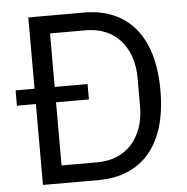

<svg xmlns="http://www.w3.org/2000/svg" viewBox="-51 -748 776 797"><g transform="rotate(-5 337.0 -349.0)"><path d="M96 -337H17V-401H96V-698H330Q395 -698 448 -676Q501 -654 538.5 -610.5Q576 -567 596 -501.5Q616 -436 616 -349Q616 -262 596 -196.5Q576 -131 538.5 -87.5Q501 -44 448 -22Q395 0 330 0H96ZM330 -74Q373 -74 409 -88.5Q445 -103 471 -131Q497 -159 511.5 -199.5Q526 -240 526 -292V-406Q526 -458 511.5 -498.5Q497 -539 471 -567Q445 -595 409 -609.5Q373 -624 330 -624H180V-401H317V-337H180V-74Z"/></g></svg>

Font: IBM Plex Sans Thai Looped
Style: Regular
Weight: 400
Designer: Mike Abbink, Paul van der Laan, Pieter van Rosmalen, Ben Mitchell, Mark Frömberg
Foundry: Bold Monday
Version: Version 1.1